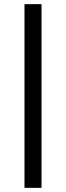

<svg xmlns="http://www.w3.org/2000/svg" viewBox="-20 -725 317 925"><path d="M98 180V-705H180V180Z"/></svg>

Font: Nunito Sans 7pt Condensed Medium
Style: Regular
Weight: 500
Width: 3
Designer: Vernon Adams
Foundry: Vernon Adams
Version: Version 3.101;gftools[0.9.27]